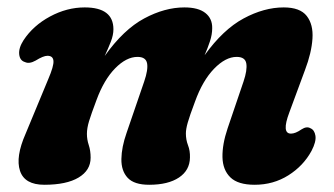

<svg xmlns="http://www.w3.org/2000/svg" viewBox="-20 -487 901 518"><path d="M321.5 -128.5 369 -267Q380 -299 376.8 -316.2Q373.5 -333.5 351 -333.5Q321 -333.5 290.8 -302.8Q260.5 -272 240.5 -217.5Q226 -179 220.2 -160Q214.5 -141 214.5 -126Q214.5 -110.5 219.5 -95.5Q224.5 -80.5 224.5 -61.5Q224.5 -27.5 192 -8Q159.5 11.5 99.5 11.5Q46.5 11.5 34 -26Q21.5 -63.5 49 -126L110 -273Q125.5 -309 124.2 -322.8Q123 -336.5 108 -336.5Q97 -336.5 76 -323.5Q59 -314 47.5 -319.5Q33.5 -323.5 31.8 -340.5Q30 -357.5 43.5 -378.5Q69.5 -418 115 -442.5Q160.5 -467 208.5 -467Q286 -467 286 -408Q286 -392.5 279 -374.5Q272 -356.5 262.5 -336Q313.5 -407.5 369 -437.2Q424.5 -467 477.5 -467Q515 -467 534 -452Q553 -437 552.5 -411Q552.5 -394 546.5 -375.8Q540.5 -357.5 532 -338Q582 -407.5 637.2 -437.2Q692.5 -467 745.5 -467Q789.5 -467 807.5 -444Q825.5 -421 823 -382.8Q820.5 -344.5 803 -298.5L760.5 -183.5Q739 -126.5 765 -126.5Q777 -126.5 793.5 -138Q807.5 -147 817.5 -141Q828.5 -136.5 831 -120.8Q833.5 -105 820.5 -80Q798.5 -39.5 758 -14Q717.5 11.5 667 11.5Q622 11.5 601.5 -8.5Q581 -28.5 580.2 -63Q579.5 -97.5 594 -140.5L637 -267Q647.5 -298 644.5 -315.8Q641.5 -333.5 618.5 -333.5Q588.5 -333.5 557.5 -301.5Q526.5 -269.5 506 -212.5Q491.5 -174 486.5 -156.2Q481.5 -138.5 481.5 -127Q481.5 -110 487.2 -95.2Q493 -80.5 492.5 -62Q492 -27.5 462.8 -8Q433.5 11.5 382.5 11.5Q342 11.5 324.5 -7.2Q307 -26 307.5 -58Q308 -90 321.5 -128.5Z"/></svg>

Font: Fraunces 72pt SuperSoft
Style: Bold Italic
Weight: 700
Italic angle: -16°
Version: Version 1.000;[0bf87f6ff]